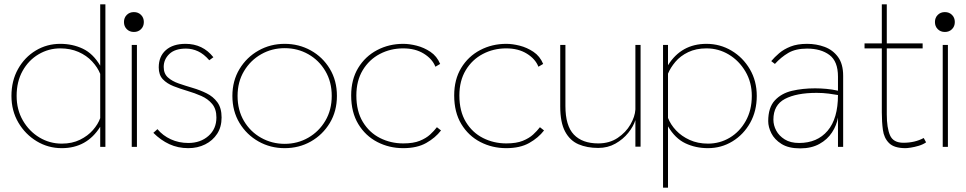

<svg xmlns="http://www.w3.org/2000/svg" viewBox="-20 -680 4473 889"><path d="M468 -660V0H444V-93Q382 6 266 6Q203 6 150 -26Q97 -58 65 -112.5Q33 -167 33 -236Q33 -306 63.5 -360.5Q94 -415 145.5 -446Q197 -477 259 -477Q316 -477 363.5 -454.5Q411 -432 444 -376V-660ZM259 -456Q205 -456 158.5 -428.5Q112 -401 84.5 -351.5Q57 -302 57 -236Q57 -172 86 -122Q115 -72 162.5 -43.5Q210 -15 266 -15Q314 -15 350.5 -33Q387 -51 410.5 -78Q434 -105 444 -133V-338Q432 -368 406.5 -395.5Q381 -423 343.5 -439.5Q306 -456 259 -456Z M590 0V-472H614V0ZM600 -532Q580 -532 567 -545Q554 -558 554 -578Q554 -598 567 -611Q580 -624 600 -624Q620 -624 633 -611Q646 -598 646 -578Q646 -558 633 -545Q620 -532 600 -532Z M852 6Q804 6 764 -12.5Q724 -31 690 -65L709 -82Q734 -52 771 -35Q808 -18 852 -18Q908 -18 945 -50.5Q982 -83 982 -136Q982 -175 962.5 -198.5Q943 -222 912.5 -235.5Q882 -249 848 -259Q814 -269 783.5 -281Q753 -293 734 -313Q715 -333 715 -368Q715 -419 748 -448Q781 -477 839 -477Q919 -477 968 -415L949 -401Q924 -430 897 -442.5Q870 -455 841 -455Q790 -455 764 -430Q738 -405 738 -370Q738 -339 757.5 -321.5Q777 -304 807.5 -293.5Q838 -283 872 -273Q906 -263 936.5 -248Q967 -233 986.5 -206.5Q1006 -180 1006 -136Q1006 -92 985.5 -60.5Q965 -29 930 -11.5Q895 6 852 6Z M1298 6Q1232 6 1177 -25Q1122 -56 1089 -110.5Q1056 -165 1056 -236Q1056 -306 1089 -360.5Q1122 -415 1177 -446Q1232 -477 1298 -477Q1364 -477 1419 -446.5Q1474 -416 1507 -361.5Q1540 -307 1540 -236Q1540 -165 1507 -110.5Q1474 -56 1419.5 -25Q1365 6 1298 6ZM1298 -14Q1358 -14 1407.5 -42.5Q1457 -71 1486.5 -121Q1516 -171 1516 -236Q1516 -301 1486.5 -351Q1457 -401 1407.5 -429Q1358 -457 1298 -457Q1239 -457 1189.5 -429Q1140 -401 1110 -351Q1080 -301 1080 -236Q1080 -170 1109.5 -120Q1139 -70 1189 -42Q1239 -14 1298 -14Z M1847 6Q1782 6 1727 -22.5Q1672 -51 1639 -105.5Q1606 -160 1606 -238Q1606 -312 1638.5 -365.5Q1671 -419 1726 -448Q1781 -477 1847 -477Q1876 -477 1909.5 -468.5Q1943 -460 1973 -440Q2003 -420 2018 -384L1996 -371Q1982 -407 1942.5 -431.5Q1903 -456 1847 -456Q1788 -456 1738.5 -430Q1689 -404 1659.5 -355Q1630 -306 1630 -238Q1630 -165 1660 -115.5Q1690 -66 1739.5 -41Q1789 -16 1847 -16Q1894 -16 1923.5 -28Q1953 -40 1971.5 -57Q1990 -74 2003 -91L2022 -76Q1996 -42 1953.5 -18Q1911 6 1847 6Z M2324 6Q2259 6 2204 -22.5Q2149 -51 2116 -105.5Q2083 -160 2083 -238Q2083 -312 2115.5 -365.5Q2148 -419 2203 -448Q2258 -477 2324 -477Q2353 -477 2386.5 -468.5Q2420 -460 2450 -440Q2480 -420 2495 -384L2473 -371Q2459 -407 2419.5 -431.5Q2380 -456 2324 -456Q2265 -456 2215.5 -430Q2166 -404 2136.5 -355Q2107 -306 2107 -238Q2107 -165 2137 -115.5Q2167 -66 2216.5 -41Q2266 -16 2324 -16Q2371 -16 2400.5 -28Q2430 -40 2448.5 -57Q2467 -74 2480 -91L2499 -76Q2473 -42 2430.5 -18Q2388 6 2324 6Z M2946 -472V-1H2922V-124Q2913 -95 2889 -65Q2865 -35 2829.5 -15Q2794 5 2750 5Q2698 5 2658.5 -12Q2619 -29 2596.5 -71Q2574 -113 2574 -187V-472H2598V-189Q2598 -98 2637 -57Q2676 -16 2750 -16Q2802 -16 2840 -41.5Q2878 -67 2899 -103.5Q2920 -140 2922 -173V-472Z M3050 189V-472H3073V-378Q3135 -477 3251 -477Q3314 -477 3367 -445.5Q3420 -414 3452 -359.5Q3484 -305 3484 -236Q3484 -166 3453.5 -111.5Q3423 -57 3371.5 -25.5Q3320 6 3258 6Q3201 6 3153.5 -16.5Q3106 -39 3073 -95V189ZM3258 -15Q3313 -15 3359 -42.5Q3405 -70 3433 -120Q3461 -170 3461 -236Q3461 -299 3431.5 -349Q3402 -399 3354.5 -427.5Q3307 -456 3251 -456Q3203 -456 3166.5 -438.5Q3130 -421 3107 -393.5Q3084 -366 3073 -339V-134Q3085 -103 3110.5 -76Q3136 -49 3173.5 -32Q3211 -15 3258 -15Z M3685 7Q3631 7 3598.5 -13.5Q3566 -34 3551.5 -63Q3537 -92 3537 -119Q3537 -182 3567.5 -215Q3598 -248 3647 -259.5Q3696 -271 3754 -271Q3779 -271 3806.5 -268.5Q3834 -266 3860 -260V-325Q3860 -396 3820.5 -425.5Q3781 -455 3717 -455Q3664 -455 3630 -435Q3596 -415 3568 -384L3551 -397Q3566 -415 3587.5 -433.5Q3609 -452 3640.5 -464.5Q3672 -477 3717 -477Q3760 -477 3798 -463Q3836 -449 3860 -416.5Q3884 -384 3884 -329V0H3860V-136Q3854 -100 3832.5 -67Q3811 -34 3774 -13.5Q3737 7 3685 7ZM3680 -18Q3764 -18 3812 -74.5Q3860 -131 3860 -240Q3844 -243 3817.5 -246.5Q3791 -250 3761 -250Q3668 -250 3614.5 -222Q3561 -194 3561 -126Q3561 -100 3574 -75.5Q3587 -51 3613.5 -34.5Q3640 -18 3680 -18Z M4173 6Q4120 6 4096.5 -17.5Q4073 -41 4068 -78.5Q4063 -116 4063 -159V-456H3983V-479H4063V-660H4086V-479H4252V-456H4086V-150Q4086 -88 4101 -53.5Q4116 -19 4163 -19Q4216 -19 4257 -41L4268 -21Q4254 -11 4234 -5Q4214 1 4197 3.5Q4180 6 4173 6Z M4345 0V-472H4369V0ZM4355 -532Q4335 -532 4322 -545Q4309 -558 4309 -578Q4309 -598 4322 -611Q4335 -624 4355 -624Q4375 -624 4388 -611Q4401 -598 4401 -578Q4401 -558 4388 -545Q4375 -532 4355 -532Z"/></svg>

Font: Lil Grotesk Thin
Style: Regular
Weight: 100
Designer: Bastien Sozeau
Foundry: NBR — Bastien Sozeau
Version: Version 3.003; ttfautohint (v1.8.4.7-5d5b);gftools[0.9.33]